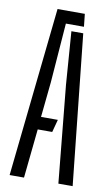

<svg xmlns="http://www.w3.org/2000/svg" viewBox="-90 -847 522 894"><g transform="rotate(10 171.0 -400.0)"><path d="M22 0 107.5 -800H236.5L243 -740H157.5L136 -458.5L119 -292H198.5L182.5 -232H114L90 0ZM252.5 0 207.5 -459.5 189 -709.5H245L320 0Z"/></g></svg>

Font: Big Shoulders Stencil Display Thin
Style: Regular
Weight: 400
Version: Version 2.001